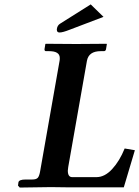

<svg xmlns="http://www.w3.org/2000/svg" viewBox="-20 -843 627 864"><path d="M248 -568.8Q249 -572.8 249 -582Q249 -612.8 201.2 -612.8H187Q180.2 -612.8 180.2 -621.1L184.1 -645L186 -646Q283.2 -645 323.2 -645Q323.2 -645 459 -646L460.9 -645L457 -621.1Q455.1 -613.3 448.2 -612.8H433.1Q378.9 -612.8 371.1 -568.8L287.1 -91.8Q285.2 -79.6 285.2 -75.2Q285.2 -46.4 304.2 -45.9H414.1Q451.2 -45.9 484.6 -82Q518.1 -118.2 541 -174.8L586.9 -167L537.1 0H286.1L209 -1L68.8 1L61 -7.8L63 -22.9Q65.9 -35.2 95.2 -35.2H125Q143.1 -35.2 150.1 -43Q157.2 -50.8 161.1 -75.2ZM388.2 -823.2 445.8 -767.1 293 -709Q262.2 -696.8 248 -696.8Q235.8 -696.8 235.8 -709V-711.9Q237.8 -729 251 -736.8Z"/></svg>

Font: Linux Libertine O
Style: Semibold Italic
Weight: 600
Italic angle: -11.5°
Designer: Philipp H. Poll
Foundry: Philipp H. Poll
Version: Version 5.1.2